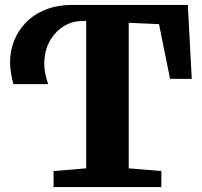

<svg xmlns="http://www.w3.org/2000/svg" viewBox="-20 -763 823 783"><path d="M198.5 0V-65.5L331.5 -76.5V-677.5H317.5Q277 -677.5 243.2 -658Q209.5 -638.5 187.5 -603.5Q165.5 -568.5 161.2 -521.8Q157 -475 176.5 -420H34.5Q30.5 -434 25.8 -459.8Q21 -485.5 21 -509.5Q21 -554 37 -595.5Q53 -637 85 -670.5Q117 -704 165.2 -723.5Q213.5 -743 278.5 -743H746L762 -441.5H673.5L628.5 -664.5L505 -670V-76.5L638 -65.5V0Z"/></svg>

Font: Merriweather 20pt Black
Style: Regular
Weight: 900
Version: Version 2.100